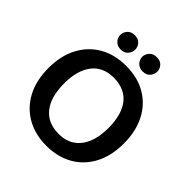

<svg xmlns="http://www.w3.org/2000/svg" viewBox="-241 -1069 1257 1257"><g transform="rotate(45 387.5 -441.0)"><path d="M387 20Q285 20 206 -24.5Q127 -69 82.5 -152Q38 -235 38 -350Q38 -464 82 -547Q126 -630 204.5 -675Q283 -720 388 -720Q495 -720 573.5 -674Q652 -628 694.5 -544.5Q737 -461 737 -350Q737 -234 692.5 -151Q648 -68 569.5 -24Q491 20 387 20ZM390 -92Q455 -92 500.5 -122.5Q546 -153 570 -210.5Q594 -268 594 -348Q594 -475 540.5 -541.5Q487 -608 385 -608Q287 -608 234.5 -540.5Q182 -473 182 -352Q182 -226 236 -159Q290 -92 390 -92ZM217 -836Q217 -860 234.5 -881Q252 -902 287 -902Q320 -902 337.5 -882Q355 -862 355 -836Q355 -812 337.5 -791Q320 -770 287 -770Q264 -770 248.5 -780Q233 -790 225 -805.5Q217 -821 217 -836ZM420 -836Q420 -860 438 -881Q456 -902 490 -902Q524 -902 541.5 -882Q559 -862 559 -836Q559 -812 541.5 -791Q524 -770 490 -770Q468 -770 452 -780Q436 -790 428 -805.5Q420 -821 420 -836Z"/></g></svg>

Font: Moderustic SemiBold
Style: Regular
Weight: 600
Designer: Tural Alisoy
Foundry: TAFT Foundry
Version: Version 2.120